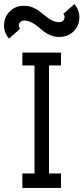

<svg xmlns="http://www.w3.org/2000/svg" viewBox="-62 -931 413 951"><path d="M57.1 -902.3Q80.1 -902.3 100.3 -894Q120.6 -885.7 135.5 -873.8Q150.4 -861.8 164.8 -849.9Q179.2 -837.9 196.3 -829.6Q213.4 -821.3 231.9 -821.3Q243.2 -821.3 250.5 -828.6Q257.8 -835.9 257.8 -845.7Q257.8 -855 251.5 -861.8L306.2 -910.6Q331.1 -882.8 331.1 -845.7Q331.1 -803.7 302.7 -775.9Q274.4 -748 231.4 -748Q208.5 -748 188.2 -756.3Q168 -764.6 153.1 -776.6Q138.2 -788.6 124 -800.5Q109.9 -812.5 92.8 -820.8Q75.7 -829.1 57.1 -829.1Q45.9 -829.1 38.6 -821.8Q31.2 -814.5 31.2 -804.7Q31.2 -795.4 37.6 -788.6L-17.1 -739.7Q-42 -767.6 -42 -804.7Q-42 -846.7 -13.9 -874.5Q14.2 -902.3 57.1 -902.3ZM108.9 -606.9H48.8V-670.4H240.2V-606.9H180.7V-71.8H240.2V0H48.8V-71.8H108.9Z"/></svg>

Font: Eligible
Style: Regular
Weight: 500
Version: Version 1.1